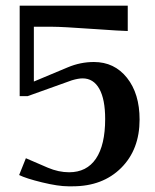

<svg xmlns="http://www.w3.org/2000/svg" viewBox="-20 -653 548 681"><path d="M49.8 -632.8H433.1V-543Q414.6 -543 307.1 -550.5Q199.7 -558.1 167 -558.1H100.1V-363.8L220.2 -414.1Q265.1 -433.1 313 -433.1Q385.7 -433.1 430.4 -377Q475.1 -320.8 475.1 -229Q475.1 -122.6 409.7 -57.4Q344.2 7.8 237.8 7.8H222.2Q186.5 7.8 129.4 -6.1Q72.3 -20 47.9 -32.2L71.8 -91.8L149.9 -58.1Q188 -42 225.1 -42Q287.6 -42 320.3 -90.3Q353 -138.7 353 -231Q353 -300.8 332.3 -337.9Q311.5 -375 272.9 -375Q257.8 -375 234.9 -368.2L78.1 -312H49.8Z"/></svg>

Font: Resagokr
Style: Bold
Weight: 600
Designer: gluk
Foundry: gluk
Version: Version 0.95